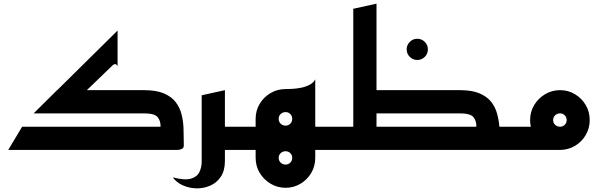

<svg xmlns="http://www.w3.org/2000/svg" viewBox="-20 -820 3270 1050"><path d="M25 0 101 -127H858Q859 -159 842 -179.5Q825 -200 768 -200H164L292 -327H293L623 -653V-458Q616 -470 609 -469.5Q602 -469 596 -463L455 -327H768Q834 -327 875.5 -309.5Q917 -292 940 -262.5Q963 -233 972.5 -196Q982 -159 983.5 -120.5Q985 -82 985 -46Q985 -40 985 -34.5Q985 -29 985 -23Q985 -11 975 -6Q965 -1 955 -0.5Q945 0 945 0Z M925 150Q990 167 1024 157Q1058 147 1070.5 121Q1083 95 1083 63V-299L1210 -327V-127H1330V0H1210V60Q1210 113 1187.5 146.5Q1165 180 1129 195.5Q1093 211 1053.5 210Q1014 209 979.5 193.5Q945 178 925 150Z M1378 43V0H1290V-127H1378V-170Q1378 -215 1400 -252Q1422 -289 1459.5 -311Q1497 -333 1542 -333Q1555 -333 1577.5 -334Q1600 -335 1625.5 -340Q1651 -345 1672.5 -356Q1694 -367 1704 -386V-127H1817V0H1704V43Q1704 89 1682 126Q1660 163 1623 185Q1586 207 1542 207Q1497 207 1459.5 184.5Q1422 162 1400 125Q1378 88 1378 43ZM1542 -133Q1557 -133 1567.5 -143.5Q1578 -154 1578 -170Q1578 -186 1567.5 -196.5Q1557 -207 1542 -207Q1526 -207 1515 -196.5Q1504 -186 1504 -170Q1504 -154 1515 -143.5Q1526 -133 1542 -133ZM1542 80Q1557 80 1567.5 69.5Q1578 59 1578 43Q1578 28 1567.5 17.5Q1557 7 1542 7Q1526 7 1515 17.5Q1504 28 1504 43Q1504 59 1515 69.5Q1526 80 1542 80Z M2262 -492Q2238 -492 2221 -509Q2204 -526 2204 -550Q2204 -574 2221 -591Q2238 -608 2262 -608Q2286 -608 2303 -591Q2320 -574 2320 -550Q2320 -526 2303 -509Q2286 -492 2262 -492Z M1747 0V-127H1912V-772L2039 -800V-327H2495Q2560 -327 2601 -310Q2642 -293 2665 -264.5Q2688 -236 2698 -200Q2708 -164 2711 -127H2832V0H2676Q2674 0 2673 0Q2672 0 2672 0ZM2039 -200V-127H2585Q2586 -159 2569 -179.5Q2552 -200 2495 -200Z M2792 0V-127H2883Q2879 -145 2879 -163Q2879 -208 2901 -245Q2923 -282 2960.5 -304.5Q2998 -327 3043 -327Q3087 -327 3124 -305Q3161 -283 3183 -246Q3205 -209 3205 -163Q3205 -119 3183.5 -82Q3162 -45 3125.5 -23Q3089 -1 3045 0ZM3043 -127Q3058 -127 3068.5 -137.5Q3079 -148 3079 -163Q3079 -179 3068.5 -189.5Q3058 -200 3043 -200Q3027 -200 3016 -189.5Q3005 -179 3005 -163Q3005 -148 3016 -137.5Q3027 -127 3043 -127Z"/></svg>

Font: Reem Kufi SemiBold
Style: Regular
Weight: 600
Designer: Khaled Hosny
Version: Version 1.001